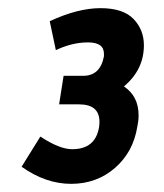

<svg xmlns="http://www.w3.org/2000/svg" viewBox="-20 -700 403 471"><path d="M333 -589Q333 -529 284 -488Q320 -464 320 -417Q320 -404 317 -390Q307 -327 262 -288Q217 -249 154.5 -249Q92 -249 33 -291L79 -365Q126 -334 157 -334Q214 -334 223 -388Q224 -395 224 -401Q224 -444 174 -444H125L136 -514H184Q226 -514 235 -562Q235 -565 235 -568Q235 -596 196 -596Q157 -596 117 -577L102 -648Q171 -680 226.5 -680Q282 -680 307.5 -653.5Q333 -627 333 -589Z"/></svg>

Font: Rambla
Style: Bold Italic
Weight: 700
Italic angle: -12°
Designer: Martin Sommaruga
Foundry: Martin Sommaruga
Version: Version 1.001